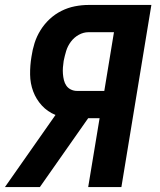

<svg xmlns="http://www.w3.org/2000/svg" viewBox="-25 -755 645 775"><path d="M-5 0 199 -291Q167 -304 144 -329Q121 -354 109 -386Q97 -418 96.5 -454Q96 -490 102 -526Q106 -554 114.5 -581Q123 -608 138.5 -633Q154 -658 175.5 -678Q197 -698 223 -711Q249 -724 277 -729.5Q305 -735 332 -735H586L465 0H331L377 -278H331L136 0ZM396 -388 435 -625H332Q312 -625 293 -614.5Q274 -604 261 -586.5Q248 -569 242 -549Q236 -529 232 -509Q230 -496 229 -483Q228 -470 229 -457Q230 -444 233 -431.5Q236 -419 243 -409Q250 -399 261.5 -393.5Q273 -388 286 -388Z"/></svg>

Font: Iosevka Curly XBdExObl
Style: Regular
Weight: 800
Width: 7
Italic angle: -9°
Monospace: yes
Designer: Belleve Invis
Foundry: Belleve Invis
Version: Version 11.1.0; ttfautohint (v1.8.3)